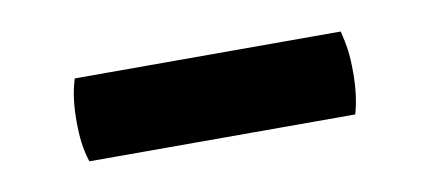

<svg xmlns="http://www.w3.org/2000/svg" viewBox="-28 -721 454 203"><g transform="rotate(-10 199.0 -619.5)"><path d="M56.5 -574.5Q53 -585.5 51.8 -595.5Q50.5 -605.5 50.5 -618.5Q50.5 -631 51.8 -641.5Q53 -652 56.5 -663.5H342Q345 -652 346.2 -642.5Q347.5 -633 347.5 -619Q347.5 -606 346.2 -595.8Q345 -585.5 342 -574.5Z"/></g></svg>

Font: Signika Light Medium
Style: Regular
Weight: 500
Version: Version 2.003;gftools[0.9.32]